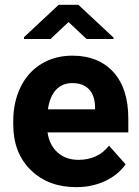

<svg xmlns="http://www.w3.org/2000/svg" viewBox="-20 -770 581 800"><path d="M297.4 9.8Q181.2 9.8 108.2 -61.5Q35.2 -132.8 35.2 -251.5V-265.1Q35.2 -344.7 65.9 -407.5Q96.7 -470.2 153.1 -504.2Q209.5 -538.1 281.7 -538.1Q390.1 -538.1 452.4 -469.7Q514.6 -401.4 514.6 -275.9V-218.3H178.2Q185.1 -166.5 219.5 -135.3Q253.9 -104 306.6 -104Q388.2 -104 434.1 -163.1L503.4 -85.4Q471.7 -40.5 417.5 -15.4Q363.3 9.8 297.4 9.8ZM281.2 -423.8Q239.3 -423.8 213.1 -395.5Q187 -367.2 179.7 -314.5H376V-325.7Q375 -372.6 350.6 -398.2Q326.2 -423.8 281.2 -423.8ZM453.1 -613.3V-607.4H340.8L265.6 -678.2L190.4 -607.4H80.1V-615.2L224.6 -750H306.6Z"/></svg>

Font: SteelSelectRoboto
Style: Roboto-Bold
Weight: 700
Designer: Google
Version: Version 2.137; 2017